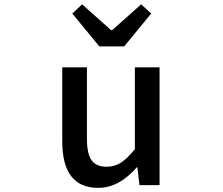

<svg xmlns="http://www.w3.org/2000/svg" viewBox="-20 -864 1040 896"><path d="M438.5 12.7Q270.5 12.7 270.5 -204.1V-549.8H385.7V-217.8Q385.7 -146.5 407.2 -116.2Q428.7 -85.9 477.5 -85.9Q514.6 -85.9 544.4 -105Q574.2 -124 609.4 -168V-549.8H724.6V0H630.9L621.1 -83H618.2Q535.2 12.7 438.5 12.7ZM443.4 -647.5 317.4 -800.8 363.3 -843.8 498 -723.6H503.9L638.7 -843.8L685.5 -800.8L559.6 -647.5Z"/></svg>

Font: Gen Shin Gothic Monospace Medium
Style: Regular
Weight: 500
Designer: [Source Han Sans]
Ryoko NISHIZUKA  (kana & ideographs); Paul D. Hunt (Latin, Greek & Cyrillic); Wenlong ZHANG  (bopomofo
Version: Version 1.002.20150607